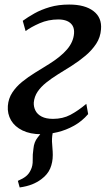

<svg xmlns="http://www.w3.org/2000/svg" viewBox="-20 -580 481 844"><path d="M66.5 244 58.5 215Q81 205.5 94.2 194.8Q107.5 184 115 167.5Q124.5 149 123.8 124Q123 99 127 73.5Q129.5 44.5 145.5 24.5Q161.5 4.5 173 -10.5L237.5 -48.5Q220.5 -28 214.2 -6Q208 16 208.5 42Q209 55 210.5 70.8Q212 86.5 212 101.5Q212 133.5 200.8 160.2Q189.5 187 162 207.5Q143.5 221.5 120.8 230.5Q98 239.5 66.5 244ZM161 10Q113 10 79 -6.5Q45 -23 28.5 -51.2Q12 -79.5 14.5 -114.5Q17 -147 34 -173Q51 -199 77.5 -220.5Q104 -242 135 -261Q166 -280 196.5 -299Q247.5 -331 275 -363.2Q302.5 -395.5 305.5 -433Q307 -454 298.8 -467.5Q290.5 -481 274.5 -487.8Q258.5 -494.5 236.5 -494.5Q192.5 -494.5 154.2 -477.8Q116 -461 92.5 -443.5L80 -488.5Q102 -504.5 131.2 -521Q160.5 -537.5 198.8 -548.8Q237 -560 284 -560Q353.5 -560 391 -531.2Q428.5 -502.5 424 -451Q421.5 -416 402.8 -387.5Q384 -359 355.8 -335.2Q327.5 -311.5 295.8 -291.2Q264 -271 234.5 -253Q206.5 -235.5 183 -216.8Q159.5 -198 145.2 -176.8Q131 -155.5 128.5 -129.5Q127.5 -110.5 135.8 -94Q144 -77.5 163.2 -67.5Q182.5 -57.5 213 -57.5Q256 -57.5 289.5 -75.2Q323 -93 359.5 -123.5L367.5 -78.5Q340.5 -47 305.5 -27.5Q270.5 -8 233 1Q195.5 10 161 10Z"/></svg>

Font: Merriweather 36pt Medium
Style: Italic
Weight: 500
Italic angle: -7.8°
Version: Version 2.101